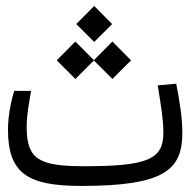

<svg xmlns="http://www.w3.org/2000/svg" viewBox="-20 -611 626 633"><path d="M248.5 2C521.5 2 581.1 -50.8 581.1 -172.4C581.1 -223.6 572.8 -273.4 561 -335L500 -329.6C511.2 -260.3 518.6 -216.8 518.6 -173.3C518.6 -86.4 468.3 -63 258.3 -63C110.4 -63 67.9 -84.5 67.9 -191.9C67.9 -231.9 75.2 -267.6 82.5 -311.5H26.9C18.1 -284.2 6.3 -231.4 6.3 -184.1C6.3 -38.1 72.3 2 248.5 2ZM350.6 -350.6 412.1 -412.1 350.6 -474.1 289.6 -412.6 228.5 -474.1 167 -412.1 228.5 -350.6 289.6 -411.6ZM290.5 -472.7 349.6 -531.7 290.5 -591.3 231.4 -531.7Z"/></svg>

Font: Cascadia Mono NF Light
Style: Regular
Weight: 300
Monospace: yes
Designer: Aaron Bell
Foundry: Saja Typeworks
Version: Version 2404.023